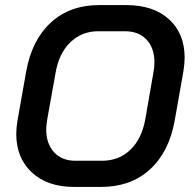

<svg xmlns="http://www.w3.org/2000/svg" viewBox="-20 -728 755 756"><path d="M44 -201Q44 -224 49 -254L83 -446Q105 -570 180 -639Q255 -708 371 -708H477Q584 -708 645.5 -652Q707 -596 707 -501Q707 -478 702 -446L668 -254Q646 -130 570.5 -61Q495 8 378 8H271Q167 8 105.5 -49Q44 -106 44 -201ZM382 -95Q448 -95 493 -138Q538 -181 552 -258L584 -442Q588 -461 588 -483Q588 -539 557 -572Q526 -605 472 -605H367Q302 -605 257 -561.5Q212 -518 199 -442L166 -258Q162 -230 162 -219Q162 -162 193 -128.5Q224 -95 277 -95Z"/></svg>

Font: Bai Jamjuree SemiBold
Style: Italic
Weight: 600
Italic angle: -10°
Version: Version 1.000; ttfautohint (v1.6)